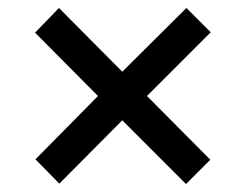

<svg xmlns="http://www.w3.org/2000/svg" viewBox="-20 -594 617 482"><path d="M448 -574 287 -414 128 -574 68 -512 226 -353 69 -194 129 -133 287 -292 447 -132 508 -193 349 -353 509 -513Z"/></svg>

Font: Noto Sans Thai Looped UI Narrow Medium
Style: Regular
Weight: 500
Width: 4
Designer: Cadson Demak Team
Foundry: Cadson Demak Co., Ltd.
Version: Version 1.000